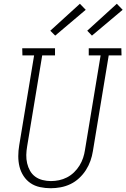

<svg xmlns="http://www.w3.org/2000/svg" viewBox="-20 -991 671 1019"><path d="M249 8Q220 8 192 2Q164 -4 142 -19Q120 -34 105 -57Q90 -80 83.5 -106.5Q77 -133 77 -162Q77 -191 82 -220L161 -697H99L98 -735H272V-697H204L124 -214Q120 -191 119.5 -168.5Q119 -146 124 -124.5Q129 -103 139.5 -84.5Q150 -66 167 -53.5Q184 -41 206 -35.5Q228 -30 250 -30Q272 -30 293.5 -34.5Q315 -39 335.5 -49.5Q356 -60 373 -76.5Q390 -93 402 -112.5Q414 -132 421 -153Q428 -174 431 -195L514 -697H451V-735H624L625 -697H557L473 -189Q469 -163 460 -137.5Q451 -112 436 -88.5Q421 -65 400 -45.5Q379 -26 354 -14Q329 -2 302 3Q275 8 249 8ZM468 -802 443 -828 600 -971 631 -939ZM273 -802 247 -828 404 -971 435 -939Z"/></svg>

Font: Iosevka Etoile Extralight
Style: Italic
Weight: 200
Italic angle: -9°
Designer: Belleve Invis
Foundry: Belleve Invis
Version: Version 22.1.2; ttfautohint (v1.8.4)